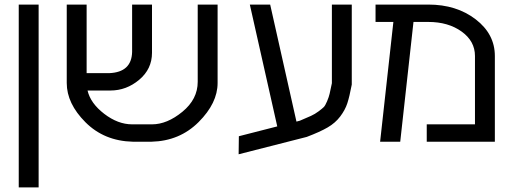

<svg xmlns="http://www.w3.org/2000/svg" viewBox="-20 -620 2236 840"><path d="M62 200V-600H149V200Z M458 -300Q556 -304 558 -393V-600H645V-389Q645 -318 589 -271Q533 -224 463 -224H363Q376 -168 436 -122Q496 -76 558 -76H645Q711 -76 778 -131Q845 -186 845 -262V-600H932V-257Q932 -169 849 -86Q766 -3 643 0H561Q436 -3 354 -85Q272 -167 272 -257V-600H359V-300Z M1193 -67 1073 -600H1162L1277 -88L1292 -92Q1323 -105 1340.5 -113Q1358 -121 1374 -133Q1390 -145 1396.5 -151.5Q1403 -158 1411 -177Q1419 -196 1422 -209.5Q1425 -223 1432 -256V-600H1519V-250Q1509 -197 1499.5 -168Q1490 -139 1468.5 -110.5Q1447 -82 1413.5 -62.5Q1380 -43 1322 -21L1024 55L1025 -24Z M2058 -375Q2058 -440 1999.5 -482Q1941 -524 1854 -524H1789L1731 0H1643L1701 -524H1623V-600H1854Q1977 -600 2061 -535.5Q2145 -471 2145 -375V0H1847V-76H2058Z"/></svg>

Font: ColatingCofangSans
Style: Regular
Weight: 400
Foundry: GNU
Version: Version 412.227;June 27, 2022;FontCreator 11.0.0.2412 32-bit